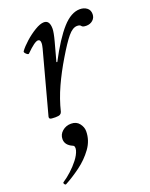

<svg xmlns="http://www.w3.org/2000/svg" viewBox="-139 -490 689 883"><g transform="rotate(-20 205.5 -48.0)"><path d="M88 13Q67 13 62.5 10Q58 7 59 0L141 -305Q142 -310 143.5 -316.5Q145 -323 145 -330Q145 -347 133 -347Q117 -347 74 -304Q70 -300 60.5 -309Q51 -318 55 -323Q68 -341 92 -362.5Q116 -384 142.5 -400Q169 -416 187 -416Q215 -416 215 -375Q215 -357 204 -316L179 -224L183 -223Q234 -320 277 -368Q320 -416 363 -416Q383 -416 397 -405.5Q411 -395 411 -375Q411 -357 398 -345.5Q385 -334 366 -334Q348 -334 343.5 -341Q339 -348 325 -348Q303 -348 279.5 -319.5Q256 -291 221 -232Q186 -174 160 -117Q134 -60 120 -2Q118 5 111.5 9Q105 13 88 13ZM29 319Q25 321 21 315Q17 309 21 306Q41 293 62.5 273.5Q84 254 101.5 231.5Q119 209 125 188Q130 167 118 163Q84 148 84 119Q84 96 102 80.5Q120 65 145 65Q171 65 185 83Q199 101 199 121Q199 166 171.5 204Q144 242 104.5 271Q65 300 29 319Z"/></g></svg>

Font: Junicode
Style: Italic
Weight: 400
Italic angle: -11°
Designer: Peter S. Baker
Version: Version 2.100; ttfautohint (v1.8.4)